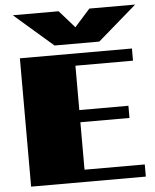

<svg xmlns="http://www.w3.org/2000/svg" viewBox="-57 -880 746 927"><g transform="rotate(-5 316.5 -416.0)"><path d="M445 -669H228L40 -832H262L336 -748L411 -832H633ZM320 -289V-59H612V0H56V-622H599V-563H320V-348H558V-289Z"/></g></svg>

Font: Sarpanch Black
Style: Regular
Weight: 900
Designer: Manushi Parikh (Devanagari and Latin), Jyotish Sonowal (Devanagari)
Foundry: Indian Type Foundry
Version: Version 2.004;PS 1.0;hotconv 1.0.78;makeotf.lib2.5.61930; tt